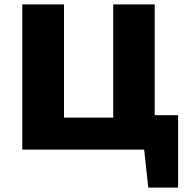

<svg xmlns="http://www.w3.org/2000/svg" viewBox="-20 -678 850 870"><path d="M642 0V-156H787L704 0ZM652 172 616 -156H787V172ZM493 0V-658H681V0ZM142 0V-145H621V0ZM81 0V-658H270V0Z"/></svg>

Font: Ysabeau SC Black
Style: Regular
Weight: 900
Designer: Christian Thalmann (Catharsis Fonts)
Version: Version 2.001;gftools[0.9.30]; featfreeze: smcp